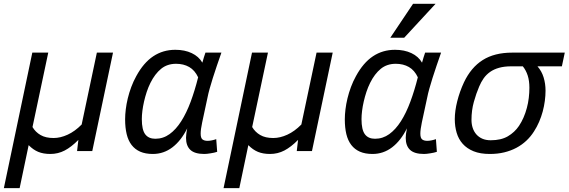

<svg xmlns="http://www.w3.org/2000/svg" viewBox="-47 -786 2958 999"><path d="M433.1 0H354L360.8 -58.1Q324.2 -21 289.6 -2.9Q254.9 15.1 214.8 15.1Q178.7 15.1 152.1 4.2Q125.5 -6.8 102.1 -30.8L55.2 192.9H-26.9L121.1 -512.2H204.1L122.1 -125Q137.2 -99.1 163.8 -83.5Q190.4 -67.9 231.9 -67.9Q267.1 -67.9 304.9 -85.2Q342.8 -102.5 377.9 -138.2L457 -512.2H541Z M1083 3.9Q1076.2 6.3 1067.1 8.3Q1058.1 10.3 1048.8 11.7Q1039.6 13.2 1030.8 14.2Q1022 15.1 1016.1 15.1Q966.3 15.1 943.6 -6.1Q920.9 -27.3 920.9 -68.8Q920.9 -75.7 922.4 -89.1Q923.8 -102.5 927.2 -118.2Q895.5 -54.2 850.1 -19.5Q804.7 15.1 748 15.1Q710 15.1 682.6 3.2Q655.3 -8.8 637.7 -31.7Q620.1 -54.7 612.1 -88.1Q604 -121.6 604 -165Q604 -189 607.4 -217Q610.8 -245.1 617.9 -274.4Q625 -303.7 636 -333.3Q647 -362.8 662.1 -390.1Q700.2 -460 750.7 -493.4Q801.3 -526.9 865.2 -526.9Q914.1 -526.9 950.7 -509.5Q987.3 -492.2 1005.9 -460Q1009.8 -474.1 1013.9 -487.8Q1018.1 -501.5 1022 -512.2H1105Q1092.8 -477.5 1081.3 -443.8Q1069.8 -410.2 1060.3 -379.9Q1050.8 -349.6 1043.7 -324.2Q1036.6 -298.8 1033.2 -280.8L1004.9 -148.9Q1001 -130.4 999 -116Q997.1 -101.6 997.1 -90.8Q997.1 -67.9 1006.6 -60.5Q1016.1 -53.2 1033.2 -53.2Q1043 -53.2 1055.2 -55.7Q1067.4 -58.1 1078.1 -62ZM761.2 -64Q801.8 -64 835.2 -88.1Q868.7 -112.3 896 -155.3Q923.3 -198.2 945.1 -256.8Q966.8 -315.4 983.9 -383.8Q966.8 -420.4 937.5 -437.3Q908.2 -454.1 869.1 -454.1Q823.2 -454.1 791.3 -428Q759.3 -401.9 735.8 -355Q724.6 -332.5 716.3 -307.4Q708 -282.2 702.4 -257.3Q696.8 -232.4 693.8 -209Q690.9 -185.5 690.9 -166Q690.9 -110.8 708.5 -87.4Q726.1 -64 761.2 -64Z M1576.2 0H1497.1L1503.9 -58.1Q1467.3 -21 1432.6 -2.9Q1397.9 15.1 1357.9 15.1Q1321.8 15.1 1295.2 4.2Q1268.6 -6.8 1245.1 -30.8L1198.2 192.9H1116.2L1264.2 -512.2H1347.2L1265.1 -125Q1280.3 -99.1 1306.9 -83.5Q1333.5 -67.9 1375 -67.9Q1410.2 -67.9 1448 -85.2Q1485.8 -102.5 1521 -138.2L1600.1 -512.2H1684.1Z M2226.1 3.9Q2219.2 6.3 2210.2 8.3Q2201.2 10.3 2191.9 11.7Q2182.6 13.2 2173.8 14.2Q2165 15.1 2159.2 15.1Q2109.4 15.1 2086.7 -6.1Q2064 -27.3 2064 -68.8Q2064 -75.7 2065.4 -89.1Q2066.9 -102.5 2070.3 -118.2Q2038.6 -54.2 1993.2 -19.5Q1947.8 15.1 1891.1 15.1Q1853 15.1 1825.7 3.2Q1798.3 -8.8 1780.8 -31.7Q1763.2 -54.7 1755.1 -88.1Q1747.1 -121.6 1747.1 -165Q1747.1 -189 1750.5 -217Q1753.9 -245.1 1761 -274.4Q1768.1 -303.7 1779.1 -333.3Q1790 -362.8 1805.2 -390.1Q1843.3 -460 1893.8 -493.4Q1944.3 -526.9 2008.3 -526.9Q2057.1 -526.9 2093.8 -509.5Q2130.4 -492.2 2148.9 -460Q2152.8 -474.1 2157 -487.8Q2161.1 -501.5 2165 -512.2H2248Q2235.8 -477.5 2224.4 -443.8Q2212.9 -410.2 2203.4 -379.9Q2193.8 -349.6 2186.8 -324.2Q2179.7 -298.8 2176.3 -280.8L2147.9 -148.9Q2144 -130.4 2142.1 -116Q2140.1 -101.6 2140.1 -90.8Q2140.1 -67.9 2149.7 -60.5Q2159.2 -53.2 2176.3 -53.2Q2186 -53.2 2198.2 -55.7Q2210.4 -58.1 2221.2 -62ZM1904.3 -64Q1944.8 -64 1978.3 -88.1Q2011.7 -112.3 2039.1 -155.3Q2066.4 -198.2 2088.1 -256.8Q2109.9 -315.4 2127 -383.8Q2109.9 -420.4 2080.6 -437.3Q2051.3 -454.1 2012.2 -454.1Q1966.3 -454.1 1934.3 -428Q1902.3 -401.9 1878.9 -355Q1867.7 -332.5 1859.4 -307.4Q1851.1 -282.2 1845.5 -257.3Q1839.8 -232.4 1836.9 -209Q1834 -185.5 1834 -166Q1834 -110.8 1851.6 -87.4Q1869.1 -64 1904.3 -64ZM2056.2 -589.8H1983.9L2102.1 -766.1H2219.2Z M2891.6 -512.2 2876.5 -440.9H2749.5Q2771.5 -416 2781.5 -383.3Q2791.5 -350.6 2791.5 -314Q2791.5 -288.6 2787.8 -261Q2784.2 -233.4 2776.9 -206.1Q2769.5 -178.7 2758.1 -152.1Q2746.6 -125.5 2731.4 -102.1Q2714.4 -75.2 2691.4 -53.7Q2668.5 -32.2 2639.6 -16.8Q2610.8 -1.5 2576.4 6.8Q2542 15.1 2501.5 15.1Q2451.7 15.1 2417 1Q2382.3 -13.2 2360.6 -37.6Q2338.9 -62 2329.1 -95Q2319.3 -127.9 2319.3 -166Q2319.3 -208.5 2332 -259Q2344.7 -309.6 2367.2 -357.9Q2403.8 -435.1 2464.8 -473.6Q2525.9 -512.2 2618.2 -512.2ZM2613.3 -440.9Q2577.1 -440.9 2550 -433.3Q2522.9 -425.8 2503.2 -411.9Q2483.4 -397.9 2469.7 -378.7Q2456.1 -359.4 2446.3 -335.9Q2430.7 -299.8 2418.5 -255.9Q2406.2 -211.9 2406.2 -162.1Q2406.2 -139.6 2412.6 -120.4Q2418.9 -101.1 2431.6 -86.7Q2444.3 -72.3 2462.9 -64.2Q2481.4 -56.2 2506.3 -56.2Q2560.1 -56.2 2595.5 -76.9Q2630.9 -97.7 2653.3 -130.9Q2667 -151.4 2677.2 -175Q2687.5 -198.7 2694.3 -224.4Q2701.2 -250 2704.3 -276.6Q2707.5 -303.2 2707.5 -329.1Q2707.5 -365.7 2698.7 -393.1Q2689.9 -420.4 2673.3 -440.9Z"/></svg>

Font: Lorenzo Sans
Style: Italic
Weight: 400
Italic angle: -12°
Foundry: Intel Corporation
Version: Version 1.00; ttfautohint (v1.5)